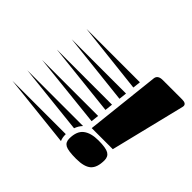

<svg xmlns="http://www.w3.org/2000/svg" viewBox="-361 -827 1037 1037"><g transform="rotate(45 157.0 -309.0)"><path d="M237 -196 -186 -241H242ZM247 -292 -169 -337H252ZM258 -388 -152 -433H263ZM268 -484 -135 -529H273ZM188 -44Q188 -21 196 -3L-220 -48H188ZM223 -145Q206 -127 197 -102L-203 -145ZM352 -625H500Q531 -625 531 -605Q531 -600 530 -598L425 -170H264L311 -598Q315 -625 352 -625ZM218 -44Q218 -101 249 -125Q280 -149 337 -149Q394 -149 415 -136.5Q436 -124 436 -96Q436 -40 409.5 -16.5Q383 7 321.5 7Q260 7 239 -4.5Q218 -16 218 -44Z"/></g></svg>

Font: Faster One
Style: Regular
Weight: 400
Designer: Eduardo Rodriguez Tunni
Foundry: Eduardo Rodriguez Tunni
Version: Version 1.002